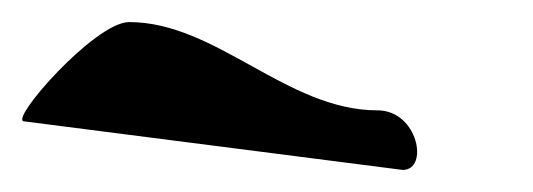

<svg xmlns="http://www.w3.org/2000/svg" viewBox="-22 -110 483 174"><path d="M0 0C-15 0 64 -90 95 -90C174 -90 238 -10 320 -10C357 -10 367 44 343 44Z"/></svg>

Font: Proton
Style: LitIt
Weight: 500
Version: Version 1.017